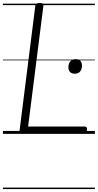

<svg xmlns="http://www.w3.org/2000/svg" viewBox="-20 -910 665 1305"><path d="M138 0Q110 0 113 -23L220 -871Q221 -881 228 -885.5Q235 -890 249 -890Q263 -890 269.5 -885.5Q276 -881 275 -871L171 -50H556Q566 -50 569 -44Q572 -38 571 -25Q570 -12 565 -6Q560 0 551 0ZM488 -409Q468 -409 456.5 -420Q445 -431 445 -453Q445 -478 458 -493Q471 -508 495 -508Q515 -508 526 -497Q537 -486 537 -463Q537 -439 524.5 -424Q512 -409 488 -409ZM0 365H625V375H0ZM0 -20H625V0H0ZM0 -505H625V-500H0ZM0 -885H625V-875H0Z"/></svg>

Font: Playwrite GB S Guides
Style: Italic
Weight: 400
Italic angle: -7.01216°
Designer: Veronika Burian, José Scaglione
Foundry: TypeTogether
Version: Version 1.002